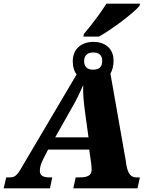

<svg xmlns="http://www.w3.org/2000/svg" viewBox="-61 -1030 818 1050"><path d="M398 -845 395 -830H480C553 -870 672 -961 702 -998L705 -1010H521C490 -960 435 -887 398 -845ZM-41 0H212L225 -60H209C173 -60 157 -71 157 -96C157 -114 162 -134 175 -159L202 -212H427L438 -134C439 -122 440 -112 440 -100C439 -69 415 -60 375 -60H353L340 0H691L704 -60H683C644 -60 632 -103 627 -150L543 -627C554 -647 560 -670 560 -699C560 -766 512 -801 450 -801C387 -801 337 -765 337 -695C337 -665 344 -641 358 -623L75 -144C37 -78 27 -60 -6 -60H-27ZM447 -649C418 -649 399 -664 399 -695C399 -731 422 -743 449 -743C476 -743 498 -731 498 -698C498 -662 480 -649 447 -649ZM241 -279 317 -414C355 -478 374 -519 394 -565C392 -515 397 -469 405 -410L423 -279Z"/></svg>

Font: Noto Serif SemiCondensed Black
Style: Italic
Weight: 900
Width: 4
Italic angle: -12°
Designer: Monotype Design Team
Foundry: Monotype Imaging Inc.
Version: Version 2.014